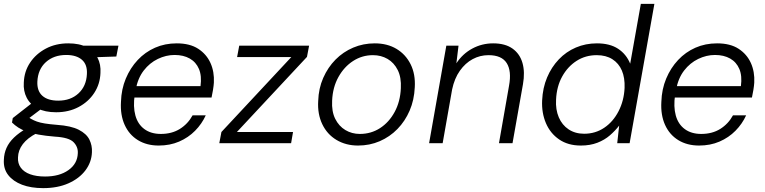

<svg xmlns="http://www.w3.org/2000/svg" viewBox="-49 -740 3952 992"><path d="M174 232Q111 232 65 214.5Q19 197 -6.5 164.5Q-32 132 -29 85Q-28 53 -15.5 24.5Q-3 -4 23.5 -29.5Q50 -55 89 -77L141 -52Q93 -27 69 4.5Q45 36 44 73Q42 104 58.5 126.5Q75 149 107 160.5Q139 172 184 172Q258 172 304.5 139Q351 106 353 52Q355 19 331 -5.5Q307 -30 235 -34Q186 -38 150.5 -44.5Q115 -51 89.5 -60Q64 -69 45.5 -81Q27 -93 13 -107L17 -130L122 -212L180 -189L74 -109L85 -143Q99 -133 112 -125.5Q125 -118 141.5 -112Q158 -106 183 -102Q208 -98 245 -95Q318 -90 358 -69.5Q398 -49 413 -18.5Q428 12 426 47Q424 98 392.5 140Q361 182 305 207Q249 232 174 232ZM241 -160Q183 -160 145 -180Q107 -200 89 -235Q71 -270 74 -313Q76 -371 106.5 -416.5Q137 -462 188 -489Q239 -516 304 -516Q362 -516 399.5 -496Q437 -476 455 -441.5Q473 -407 470 -363Q468 -306 438 -260Q408 -214 357 -187Q306 -160 241 -160ZM252 -220Q316 -220 356.5 -257.5Q397 -295 400 -357Q403 -406 374.5 -431Q346 -456 293 -456Q229 -456 188 -419Q147 -382 144 -318Q142 -270 170 -245Q198 -220 252 -220ZM373 -442 359 -504H563L552 -448Z M771 12Q709 12 663.5 -16Q618 -44 595 -95Q572 -146 576 -214Q578 -279 601 -334Q624 -389 662.5 -430Q701 -471 752 -493.5Q803 -516 864 -516Q932 -516 975 -488Q1018 -460 1038.5 -414.5Q1059 -369 1056 -313Q1055 -297 1051.5 -275.5Q1048 -254 1044 -236H630L640 -295H987Q994 -348 979 -383.5Q964 -419 931.5 -437.5Q899 -456 853 -456Q809 -456 766.5 -435.5Q724 -415 693.5 -375.5Q663 -336 652 -276L647 -250Q638 -189 650.5 -143.5Q663 -98 697 -73Q731 -48 782 -48Q839 -48 880.5 -74Q922 -100 946 -144H1014Q994 -100 959 -64.5Q924 -29 876.5 -8.5Q829 12 771 12Z M1084 0 1095 -58 1456 -445H1176L1187 -504H1548L1537 -446L1175 -58H1465L1455 0Z M1801 12Q1738 12 1689.5 -17Q1641 -46 1616 -98.5Q1591 -151 1595 -218Q1597 -283 1621 -337.5Q1645 -392 1684.5 -432Q1724 -472 1776 -494Q1828 -516 1887 -516Q1952 -516 1999.5 -487.5Q2047 -459 2072.5 -408Q2098 -357 2094 -289Q2091 -223 2067.5 -168.5Q2044 -114 2004.5 -73.5Q1965 -33 1913 -10.5Q1861 12 1801 12ZM1810 -48Q1868 -48 1914.5 -78Q1961 -108 1990 -161.5Q2019 -215 2022 -284Q2025 -340 2006 -378Q1987 -416 1953.5 -435.5Q1920 -455 1878 -455Q1822 -455 1775.5 -425Q1729 -395 1699.5 -342Q1670 -289 1667 -220Q1664 -164 1683 -126Q1702 -88 1735.5 -68Q1769 -48 1810 -48Z M2168 0 2257 -504H2320L2309 -413Q2341 -462 2391 -489Q2441 -516 2499 -516Q2561 -516 2599 -489Q2637 -462 2650.5 -414.5Q2664 -367 2653 -305L2599 0H2529L2581 -297Q2595 -373 2569 -414Q2543 -455 2475 -455Q2431 -455 2393 -434.5Q2355 -414 2327 -374.5Q2299 -335 2287 -278L2238 0Z M2952 12Q2886 12 2840 -19.5Q2794 -51 2771.5 -104Q2749 -157 2752 -221Q2755 -286 2777.5 -339.5Q2800 -393 2838 -433Q2876 -473 2926.5 -494.5Q2977 -516 3035 -516Q3102 -516 3144.5 -488Q3187 -460 3207 -411L3262 -720H3332L3204 0H3140L3150 -91Q3130 -65 3102.5 -41Q3075 -17 3037.5 -2.5Q3000 12 2952 12ZM2969 -49Q3027 -49 3073 -80Q3119 -111 3147 -165.5Q3175 -220 3178 -286Q3180 -338 3164 -375.5Q3148 -413 3115 -434Q3082 -455 3034 -455Q2976 -455 2930 -425.5Q2884 -396 2855.5 -344.5Q2827 -293 2824 -225Q2821 -174 2838 -134Q2855 -94 2889 -71.5Q2923 -49 2969 -49Z M3563 12Q3501 12 3455.5 -16Q3410 -44 3387 -95Q3364 -146 3368 -214Q3370 -279 3393 -334Q3416 -389 3454.5 -430Q3493 -471 3544 -493.5Q3595 -516 3656 -516Q3724 -516 3767 -488Q3810 -460 3830.5 -414.5Q3851 -369 3848 -313Q3847 -297 3843.5 -275.5Q3840 -254 3836 -236H3422L3432 -295H3779Q3786 -348 3771 -383.5Q3756 -419 3723.5 -437.5Q3691 -456 3645 -456Q3601 -456 3558.5 -435.5Q3516 -415 3485.5 -375.5Q3455 -336 3444 -276L3439 -250Q3430 -189 3442.5 -143.5Q3455 -98 3489 -73Q3523 -48 3574 -48Q3631 -48 3672.5 -74Q3714 -100 3738 -144H3806Q3786 -100 3751 -64.5Q3716 -29 3668.5 -8.5Q3621 12 3563 12Z"/></svg>

Font: DM Sans Light
Style: Italic
Weight: 300
Italic angle: -10°
Designer: Colophon Foundry, Jonny Pinhorn
Foundry: Colophon Foundry
Version: Version 4.004;gftools[0.9.30]